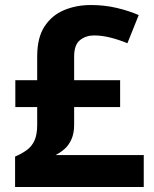

<svg xmlns="http://www.w3.org/2000/svg" viewBox="-20 -744 612 764"><path d="M342 -724Q396 -724 444.5 -712.5Q493 -701 532 -684L487 -572Q453 -586 419 -594.5Q385 -603 354 -603Q322 -603 298.5 -584.5Q275 -566 275 -519V-425H458V-318H275V-248Q275 -213 264 -189Q253 -165 236 -150.5Q219 -136 201 -127H552V0H40V-121Q68 -133 87.5 -147.5Q107 -162 117.5 -185.5Q128 -209 128 -247V-318H41V-425H128V-520Q128 -594 157 -638.5Q186 -683 234.5 -703.5Q283 -724 342 -724Z"/></svg>

Font: Noto Sans Armenian
Style: Bold
Weight: 700
Version: Version 2.007